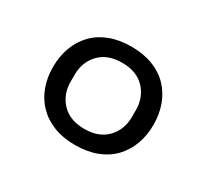

<svg xmlns="http://www.w3.org/2000/svg" viewBox="-86 -616 665 619"><g transform="rotate(30 247.0 -307.0)"><path d="M247 -124Q202 -124 167.5 -137.5Q133 -151 109 -175.5Q85 -200 72.5 -233.5Q60 -267 60 -307Q60 -347 72.5 -380.5Q85 -414 108.5 -438.5Q132 -463 167 -476.5Q202 -490 247 -490Q292 -490 327 -476.5Q362 -463 385.5 -438.5Q409 -414 421.5 -380.5Q434 -347 434 -307Q434 -267 421.5 -233.5Q409 -200 385.5 -175.5Q362 -151 327 -137.5Q292 -124 247 -124ZM247 -184Q301 -184 331 -215.5Q361 -247 361 -294V-320Q361 -367 331 -398.5Q301 -430 247 -430Q193 -430 163 -398.5Q133 -367 133 -320V-294Q133 -247 163 -215.5Q193 -184 247 -184Z"/></g></svg>

Font: IBM Plex Sans Devanagari
Style: Regular
Weight: 400
Designer: Mike Abbink, Paul van der Laan, Pieter van Rosmalen, Erin McLaughlin
Foundry: Bold Monday
Version: Version 1.1